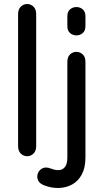

<svg xmlns="http://www.w3.org/2000/svg" viewBox="-20 -766 516 955"><path d="M70 -40Q70 -15 83.5 -2Q97 11 115 11Q133 11 146.5 -2Q160 -15 160 -40Q160 -65 160 -87Q160 -109 160 -131Q160 -153 160 -178Q160 -257 160 -325.5Q160 -394 160 -454Q160 -514 160 -567Q160 -589 160 -609.5Q160 -630 160 -650.5Q160 -671 160 -695Q160 -720 146.5 -733Q133 -746 115 -746Q97 -746 83.5 -733Q70 -720 70 -695Q70 -666 70 -630Q70 -594 70 -567Q70 -448 70 -353Q70 -258 70 -178Q70 -157 70 -133Q70 -109 70 -85Q70 -61 70 -40ZM405 -458Q405 -483 391.5 -495.5Q378 -508 360 -508Q342 -508 328.5 -495.5Q315 -483 315 -458Q315 -429 315 -399.5Q315 -370 315 -339.5Q315 -309 315 -278Q315 -236 315 -195Q315 -154 315 -104Q315 -54 315 17Q315 49 303.5 64Q292 79 273.5 80Q255 81 232 72Q208 63 191.5 71Q175 79 168.5 96Q162 113 169 130Q176 147 200 156Q236 170 272.5 169Q309 168 339 151.5Q369 135 387 101.5Q405 68 405 17Q405 -19 405 -61Q405 -103 405 -145Q405 -187 405 -222Q405 -257 405 -278Q405 -313 405 -337.5Q405 -362 405 -381.5Q405 -401 405 -419Q405 -437 405 -458ZM315 -636Q315 -613 328.5 -601.5Q342 -590 360 -590Q378 -590 391.5 -601.5Q405 -613 405 -636Q405 -647 405 -654Q405 -661 405 -668Q405 -675 405 -685Q405 -708 391.5 -719.5Q378 -731 360 -731Q342 -731 328.5 -719.5Q315 -708 315 -685Q315 -675 315 -668Q315 -661 315 -654Q315 -647 315 -636Z"/></svg>

Font: Tilt Neon
Style: Regular
Weight: 400
Designer: Andy Clymer
Foundry: Andy Clymer
Version: Version 1.000